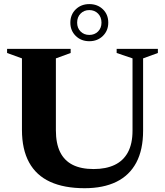

<svg xmlns="http://www.w3.org/2000/svg" viewBox="-20 -930 827 962"><path d="M644 -275.5V-637.5L564.5 -664.5V-685H771V-664.5L697 -637.5V-275Q697 -179.5 662.8 -115.2Q628.5 -51 563 -19Q497.5 13 404 13Q301.5 13 231.5 -19Q161.5 -51 125.8 -116.2Q90 -181.5 90 -279V-637.5L15.5 -664.5V-685H334V-664.5L260 -637.5V-277.5Q260 -211.5 281 -168.5Q302 -125.5 344 -104.2Q386 -83 449 -83Q511 -83 554.5 -103.8Q598 -124.5 621 -167.2Q644 -210 644 -275.5ZM427.5 -909.5Q468.5 -909.5 495.5 -883.5Q522.5 -857.5 522.5 -816.5Q522.5 -776.5 495.5 -750Q468.5 -723.5 427.5 -723.5Q386.5 -723.5 359.5 -750Q332.5 -776.5 332.5 -816.5Q332.5 -857 359.5 -883.2Q386.5 -909.5 427.5 -909.5ZM427.5 -755Q454 -755 471.2 -772.2Q488.5 -789.5 488.5 -816.5Q488.5 -844.5 471.2 -862Q454 -879.5 427.5 -879.5Q401 -879.5 383.8 -862Q366.5 -844.5 366.5 -816.5Q366.5 -789.5 383.8 -772.2Q401 -755 427.5 -755Z"/></svg>

Font: Newsreader 36pt
Style: Bold
Weight: 700
Designer: Hugues Gentile
Foundry: Production Type
Version: Version 1.003